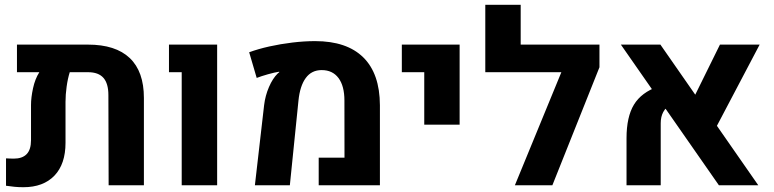

<svg xmlns="http://www.w3.org/2000/svg" viewBox="-20 -770 3215 798"><path d="M345.5 -584.6Q460.4 -584.6 519.2 -528.8Q578.1 -473 578.1 -362.9V0H431.5L430.5 -375Q430.5 -423 409.8 -446.5Q389.1 -469.9 346.2 -469.9H269.9Q261.4 -442.7 256.9 -409.6Q252.3 -376.6 252.3 -346.9V-176.5Q252.3 -88.1 206.2 -40Q160 8.1 77.2 8.1Q57.3 8.1 40.5 6.4Q23.7 4.8 5 2V-111.8Q12.9 -111.4 21 -111.1Q29.1 -110.7 37.2 -110.7Q72.6 -110.7 90.7 -129.3Q108.9 -147.9 108.9 -187.4V-333.6Q108.9 -364.5 117.3 -403.3Q125.7 -442.2 143.5 -469.9H50.5V-584.6Z M735.2 0V-469.9H682.3V-584.6H882.5V0Z M1039.4 0 1077.7 -332.9Q1082.5 -372.6 1097.9 -408.3Q1113.3 -444 1134 -464.3Q1135.5 -465.6 1137.5 -467.3Q1139.5 -469 1140.8 -469.9L1140.4 -472Q1121 -469.1 1093.5 -461.3Q1065.9 -453.5 1046.9 -446.1L1015.6 -552.8Q1053.2 -566.6 1099.8 -577Q1146.3 -587.3 1195.5 -593.2Q1244.7 -599.1 1289.6 -599.1Q1421.3 -599.1 1489.9 -531.5Q1558.5 -463.9 1559 -332.8V0H1304.6V-114.6H1411.8L1411.5 -352.1Q1411.5 -412.6 1386.9 -445.7Q1362.2 -478.7 1317 -478.7Q1274.9 -478.7 1250.8 -445.8Q1226.7 -413 1220.5 -351.7L1184.7 0Z M1743.3 -251.8V-469.9H1650.1V-584.6H1890.3V-251.8Z M1997 -469.9V-750H2144.1V-584.6H2420.3V-469.9ZM2471.5 -490.5 2275.8 0H2120L2360.3 -584.6H2471.5Z M2967.9 0 2560.5 -584.6H2724.8L3131.6 0ZM2584 0V-195.3Q2584 -284.4 2614.9 -335.2Q2645.9 -385.9 2715.6 -410.6L2768 -336.8Q2726.1 -311.2 2726.1 -257.9V0ZM3137.3 -584.6 2943.8 -216.9 2848.2 -333 2972.3 -584.6Z"/></svg>

Font: Heebo
Style: Regular
Weight: 400
Designer: Oded Ezer
Foundry: Ezer Type House
Version: Version 3.100